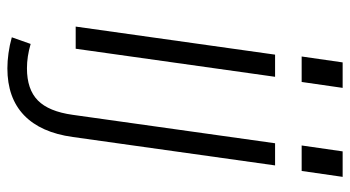

<svg xmlns="http://www.w3.org/2000/svg" viewBox="-234 -529 948 520"><g transform="rotate(90 240.0 -269.0)"><path d="M188 -540 112 0H52L128 -540ZM218 -723 202 -612H133L149 -723ZM165 185Q146 185 124 182Q102 179 81 173L99 122Q116 127 132.5 129.5Q149 132 165 132Q222 132 252 102.5Q282 73 291 8L368 -540H428L351 8Q339 95 292 140Q245 185 165 185ZM459 -723 443 -612H374L390 -723Z"/></g></svg>

Font: Pathway Extreme 8pt Thin
Style: Italic
Weight: 100
Italic angle: -8°
Designer: Eduardo Rodriguez Tunni
Foundry: Eduardo Rodriguez Tunni
Version: Version 1.000